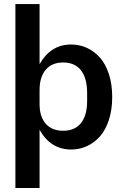

<svg xmlns="http://www.w3.org/2000/svg" viewBox="-20 -730 611 950"><path d="M56.2 200.2V-710H175.8V-412.1Q230.5 -509.8 332 -509.8Q373.5 -509.8 409.9 -493.2Q446.3 -476.6 474.4 -445.1Q502.4 -413.6 518.8 -363.3Q535.2 -313 535.2 -250Q535.2 -187 518.8 -136.7Q502.4 -86.4 474.4 -54.9Q446.3 -23.4 409.9 -6.8Q373.5 9.8 332 9.8Q230.5 9.8 175.8 -87.9V200.2ZM175.8 -214.8Q175.8 -152.8 206.3 -117.9Q236.8 -83 293 -83Q349.6 -83 380.4 -120.6Q411.1 -158.2 411.1 -231V-269Q411.1 -343.8 380.4 -382.3Q349.6 -420.9 293 -420.9Q236.8 -420.9 206.3 -385Q175.8 -349.1 175.8 -284.2Z"/></svg>

Font: TASA Orbiter Deck SemiBold
Style: Regular
Weight: 600
Designer: Weizhong Zhang
Version: Version 1.000;Glyphs 3.1.2 (3151)